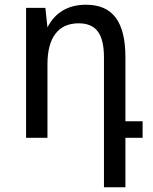

<svg xmlns="http://www.w3.org/2000/svg" viewBox="-20 -580 642 808"><path d="M507.8 208V0H580.1V-69.8H507.8V-338.9Q507.8 -451.2 467 -505.6Q426.3 -560.1 341.8 -560.1Q285.6 -560.1 244.6 -535.9Q203.6 -511.7 179.7 -464.8L170.9 -546.9H89.8V0H179.7V-309.1Q179.7 -394 213.4 -438Q247.1 -481.9 311 -481.9Q366.2 -481.9 391.8 -447.3Q417.5 -412.6 417.5 -338.9V208Z"/></svg>

Font: Hack Dev
Style: Regular
Weight: 400
Designer: Christopher Simpkins
Foundry: Christopher Simpkins
Version: Version 2.0315